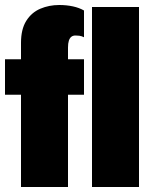

<svg xmlns="http://www.w3.org/2000/svg" viewBox="-20 -748 640 768"><path d="M64 0V-369H0V-511H64V-577Q64 -631 85 -664.5Q106 -698 141 -713Q176 -728 217 -728Q246 -728 271.5 -722.5Q297 -717 316 -706V-599Q306 -604 297.5 -605Q289 -606 282 -606Q272 -606 265.5 -601Q259 -596 255.5 -585.5Q252 -575 252 -558V-511H316V-369H252V0ZM348 0V-720H536V0Z"/></svg>

Font: Chivo Mono Black
Style: Regular
Weight: 900
Designer: Hector Gatti
Foundry: Omnibus-Type
Version: Version 1.008